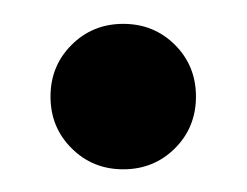

<svg xmlns="http://www.w3.org/2000/svg" viewBox="-20 -374 212 165"><path d="M41.5 -246.6Q23.4 -264.6 23.4 -291Q23.4 -317.4 41.5 -335.4Q59.6 -353.5 85.9 -353.5Q112.3 -353.5 130.4 -335.4Q148.4 -317.4 148.4 -291Q148.4 -264.6 130.4 -246.6Q112.3 -228.5 85.9 -228.5Q59.6 -228.5 41.5 -246.6Z"/></svg>

Font: Theano Modern
Style: Regular
Weight: 400
Designer: Alexey Kryukov
Version: Version 2.00